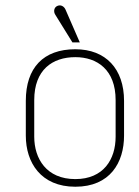

<svg xmlns="http://www.w3.org/2000/svg" viewBox="-20 -699 528 729"><path d="M451 -316C451 -437 382 -512 266 -512C145 -512 78 -442 78 -316V-184C78 -82 135 10 266 10C398 10 451 -82 451 -184ZM419 -180C419 -94 373 -19 266 -19C156 -19 110 -97 110 -180V-319C110 -434 179 -482 266 -482C349 -482 419 -434 419 -319ZM283 -538 229 -662C224 -674 212 -682 199 -677C185 -672 182 -655 190 -643L255 -538Z"/></svg>

Font: Advent Pro
Style: ExtraLight
Weight: 250
Designer: Andreas Kalpakidis
Foundry: Andreas Kalpakidis
Version: Version 2.002 2007